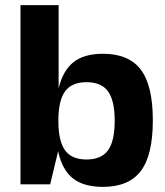

<svg xmlns="http://www.w3.org/2000/svg" viewBox="-20 -720 646 750"><path d="M382 10Q307 10 265 -23Q223 -56 207 -129L176 0H60V-700H209V-375Q226 -445 267.5 -477.5Q309 -510 382 -510Q483 -510 530 -448Q577 -386 577 -250Q577 -114 530 -52Q483 10 382 10ZM234 -133Q260 -97 318 -97Q376 -97 402 -133Q428 -169 428 -248Q428 -327 402 -363Q376 -399 318 -399Q260 -399 234 -363Q208 -327 208 -248Q208 -169 234 -133Z"/></svg>

Font: Fivo Sans Modern
Style: Regular
Weight: 700
Designer: Alexander Slobzheninov
Foundry: Alexander Slobzheninov
Version: 1.0